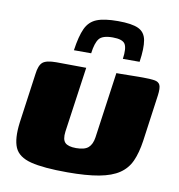

<svg xmlns="http://www.w3.org/2000/svg" viewBox="-71 -662 685 734"><g transform="rotate(10 271.0 -294.5)"><path d="M240 -399 204 -145Q200 -114 212 -102Q224 -90 255 -90Q288 -90 302.5 -103Q317 -116 321 -143L357 -399Q358 -399 372.5 -399Q387 -399 406.5 -399.5Q426 -400 442 -400Q458 -400 461 -400Q488 -400 504.5 -397.5Q521 -395 526.5 -383.5Q532 -372 528 -342L503 -162Q496 -114 481.5 -82Q467 -50 438 -30.5Q409 -11 360.5 -2Q312 7 238 7Q145 7 96 -5.5Q47 -18 32.5 -51.5Q18 -85 26 -148L53 -342Q57 -376 71 -388Q85 -400 124 -400Q154 -400 182 -399.5Q210 -399 240 -399ZM329 -596Q383 -596 408.5 -584Q434 -572 439.5 -541.5Q445 -511 437 -457H372Q378 -499 368 -515Q358 -531 320 -531Q280 -531 267 -514Q254 -497 249 -457H182Q190 -513 204 -543Q218 -573 247 -584.5Q276 -596 329 -596Z"/></g></svg>

Font: Genos ExtraBold
Style: Italic
Weight: 800
Italic angle: -8°
Version: Version 1.010